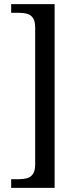

<svg xmlns="http://www.w3.org/2000/svg" viewBox="-20 -780 377 928"><path d="M34 128V86H74Q95 86 112 81Q129 76 139.5 60.5Q150 45 150 14V-646Q150 -678 139.5 -693Q129 -708 112 -713Q95 -718 74 -718H34V-760H244V128Z"/></svg>

Font: Noto Serif SemiCondensed
Style: Regular
Weight: 400
Width: 4
Designer: Monotype Design Team
Foundry: Monotype Imaging Inc.
Version: Version 2.013